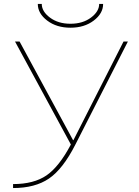

<svg xmlns="http://www.w3.org/2000/svg" viewBox="-20 -940 702 970"><path d="M171 -920H191Q191 -882 232.5 -851Q274 -820 336 -820Q398 -820 439.5 -851Q481 -882 481 -920H501Q501 -872 453.5 -836Q406 -800 336 -800Q266 -800 218.5 -836Q171 -872 171 -920ZM349 -232H351L604 -730H626L361 -210Q298 -86 227.5 -38Q157 10 46 10V-10Q151 -10 215 -54Q279 -98 338 -210L56 -730H79Z"/></svg>

Font: Mplus 1p Thin
Style: Regular
Weight: 250
Version: Version 1.061